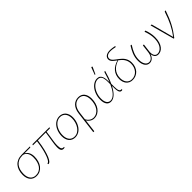

<svg xmlns="http://www.w3.org/2000/svg" viewBox="269 -2118 3684 3684"><g transform="rotate(-45 2111.0 -276.0)"><path d="M305.5 -468Q244.5 -468 200.2 -447.8Q156 -427.5 127.2 -391.8Q98.5 -356 84.8 -306.8Q71 -257.5 71 -200Q71 -156.5 81.2 -122Q91.5 -87.5 111 -63.5Q130.5 -39.5 158.8 -27Q187 -14.5 223.5 -14.5Q273 -14.5 311.5 -35Q350 -55.5 376.2 -92.2Q402.5 -129 416.2 -180.5Q430 -232 430 -293.5Q430 -328 422.8 -357.8Q415.5 -387.5 401.2 -410.5Q387 -433.5 366 -448.5Q345 -463.5 317 -468ZM529 -488.5 528 -480Q527 -475 523.8 -471.5Q520.5 -468 512.5 -468H361.5Q384.5 -457.5 402.2 -439.8Q420 -422 432 -398.8Q444 -375.5 450 -347.8Q456 -320 456 -289Q456 -225.5 439.8 -171.5Q423.5 -117.5 393 -78Q362.5 -38.5 319 -16.2Q275.5 6 221 6Q180.5 6 147.8 -8.2Q115 -22.5 92.2 -49Q69.5 -75.5 57.2 -114Q45 -152.5 45 -201Q45 -264 61.8 -316.8Q78.5 -369.5 111.8 -407.8Q145 -446 194 -467.2Q243 -488.5 307.5 -488.5Z M1052.5 -471.5Q1052 -462 1040 -462H955.5Q948.5 -407.5 942.8 -367.8Q937 -328 932.2 -298.2Q927.5 -268.5 924.2 -246.5Q921 -224.5 918.8 -205.5Q916.5 -186.5 915.2 -168Q914 -149.5 914 -126.5Q914 -93.5 918 -72.5Q922 -51.5 929.8 -39.5Q937.5 -27.5 949.2 -23Q961 -18.5 976 -18.5H988L986 -8Q986 2 958.5 2Q941.5 2 928 -3.2Q914.5 -8.5 905.2 -21.2Q896 -34 891.2 -55.5Q886.5 -77 886.5 -110Q886.5 -141.5 891.2 -179Q896 -216.5 903 -260.5Q910 -304.5 918.2 -355Q926.5 -405.5 934 -462H720Q703.5 -334 681.2 -245.5Q659 -157 635.8 -101.8Q612.5 -46.5 589.8 -21.8Q567 3 549.5 3Q544 3 540 1.2Q536 -0.5 536.5 -3.5L538.5 -22H547.5Q559 -22 577.8 -45.8Q596.5 -69.5 617.8 -122Q639 -174.5 659.8 -258.2Q680.5 -342 696.5 -462H586.5L587.5 -472Q588.5 -476 591.8 -480Q595 -484 601.5 -484H1054Z M1273.5 -15Q1320.5 -15 1359.2 -39.2Q1398 -63.5 1425.5 -103.5Q1453 -143.5 1468.2 -194.8Q1483.5 -246 1483.5 -300Q1483.5 -342 1473.2 -375.2Q1463 -408.5 1443.8 -431.5Q1424.5 -454.5 1397 -466.8Q1369.5 -479 1335.5 -479Q1304 -479 1276.2 -468Q1248.5 -457 1225.2 -437.8Q1202 -418.5 1183.5 -391.8Q1165 -365 1152 -333.5Q1139 -302 1132.2 -266.8Q1125.5 -231.5 1125.5 -195Q1125.5 -153 1135.8 -119.5Q1146 -86 1165 -62.8Q1184 -39.5 1211.5 -27.2Q1239 -15 1273.5 -15ZM1271 6Q1231.5 6 1199.8 -8Q1168 -22 1145.8 -48Q1123.5 -74 1111.5 -111.2Q1099.5 -148.5 1099.5 -195Q1099.5 -234 1107.2 -272Q1115 -310 1129.5 -343.8Q1144 -377.5 1165 -406.2Q1186 -435 1212.5 -455.8Q1239 -476.5 1270.5 -488.2Q1302 -500 1338 -500Q1377.5 -500 1409.2 -486Q1441 -472 1463.2 -446Q1485.5 -420 1497.5 -383Q1509.5 -346 1509.5 -300Q1509.5 -261 1501.8 -223.2Q1494 -185.5 1479.5 -151.5Q1465 -117.5 1444 -88.5Q1423 -59.5 1396.5 -38.5Q1370 -17.5 1338.2 -5.8Q1306.5 6 1271 6Z M1645 -111.5Q1657 -87 1673.2 -68.8Q1689.5 -50.5 1707.8 -38.2Q1726 -26 1745.5 -20Q1765 -14 1784 -14Q1833.5 -14 1872.2 -36.5Q1911 -59 1937.8 -97.8Q1964.5 -136.5 1978.2 -187.8Q1992 -239 1992 -296.5Q1992 -342 1981.8 -376.5Q1971.5 -411 1953 -434Q1934.5 -457 1908.2 -468.5Q1882 -480 1850 -480Q1816 -480 1785.2 -467.2Q1754.5 -454.5 1729.8 -428.8Q1705 -403 1688 -364.2Q1671 -325.5 1665 -274ZM1639 -273.5Q1646 -331 1665 -373.8Q1684 -416.5 1712 -444.8Q1740 -473 1775.5 -487Q1811 -501 1851.5 -501Q1889 -501 1919.8 -488Q1950.5 -475 1972.5 -449Q1994.5 -423 2006.5 -384.8Q2018.5 -346.5 2018.5 -296.5Q2018.5 -234.5 2002.5 -179.5Q1986.5 -124.5 1956.5 -83.2Q1926.5 -42 1883.2 -18Q1840 6 1786 6Q1764.5 6 1743.5 -0.2Q1722.5 -6.5 1703.5 -18.2Q1684.5 -30 1668.5 -46.5Q1652.5 -63 1641.5 -84L1609.5 178.5H1583.5Z M2247.5 -15Q2280 -15 2310 -32.2Q2340 -49.5 2367.2 -79.5Q2394.5 -109.5 2418.5 -150.2Q2442.5 -191 2463.5 -238Q2464 -268 2464.2 -297.8Q2464.5 -327.5 2462.2 -354.2Q2460 -381 2454.2 -404Q2448.5 -427 2436.8 -444Q2425 -461 2406.8 -470.5Q2388.5 -480 2361.5 -480Q2331.5 -480 2303.8 -468Q2276 -456 2251.5 -434.8Q2227 -413.5 2207.2 -384.8Q2187.5 -356 2173 -322Q2158.5 -288 2150.8 -250.2Q2143 -212.5 2143 -174Q2143 -95 2170.8 -55Q2198.5 -15 2247.5 -15ZM2575.5 -493Q2556 -423 2533.2 -358.2Q2510.5 -293.5 2484 -236Q2484 -194.5 2483.8 -155.8Q2483.5 -117 2488 -87Q2492.5 -57 2504 -39Q2515.5 -21 2539 -21H2556L2553.5 -8Q2552.5 -4 2547 -1Q2541.5 2 2530 2Q2506.5 2 2493.2 -13.8Q2480 -29.5 2473.8 -56.8Q2467.5 -84 2466.2 -120Q2465 -156 2465 -196.5Q2441.5 -151 2415.8 -113.8Q2390 -76.5 2361.8 -49.8Q2333.5 -23 2302.8 -8.5Q2272 6 2239 6Q2181.5 6 2149.2 -38.5Q2117 -83 2117 -171Q2117 -212.5 2125.8 -253.2Q2134.5 -294 2150 -330.5Q2165.5 -367 2187.8 -398.2Q2210 -429.5 2237 -452.2Q2264 -475 2295 -488Q2326 -501 2360 -501Q2401 -501 2425 -482.8Q2449 -464.5 2461.5 -434Q2474 -403.5 2477.8 -364.2Q2481.5 -325 2482.5 -282.5Q2498 -321.5 2511.2 -361.8Q2524.5 -402 2536 -442Q2541 -459.5 2544.2 -469.5Q2547.5 -479.5 2550 -484.8Q2552.5 -490 2554.8 -491.5Q2557 -493 2560 -493ZM2380 -578.5 2436.5 -729.5H2453Q2458.5 -729.5 2460.5 -724.5Q2462.5 -719.5 2459 -712.5L2397.5 -578.5Z M2830 -14Q2869.5 -14 2905.2 -29.8Q2941 -45.5 2968 -75Q2995 -104.5 3010.8 -146.8Q3026.5 -189 3026.5 -241.5Q3026.5 -282.5 3015.2 -314.8Q3004 -347 2986 -373Q2968 -399 2944.8 -420Q2921.5 -441 2897.5 -459Q2853 -445.5 2813.5 -423Q2774 -400.5 2744.5 -368Q2715 -335.5 2697.8 -291.8Q2680.5 -248 2680.5 -191Q2680.5 -156 2689.5 -124Q2698.5 -92 2717 -67.5Q2735.5 -43 2763.5 -28.5Q2791.5 -14 2830 -14ZM3046.5 -681Q3045.5 -676 3043.5 -674.8Q3041.5 -673.5 3036.5 -673.5Q3033.5 -673.5 3022.2 -676Q3011 -678.5 2994.5 -681.5Q2978 -684.5 2958 -687Q2938 -689.5 2918 -689.5Q2885 -689.5 2862 -682.8Q2839 -676 2824.5 -664.8Q2810 -653.5 2803.5 -638.5Q2797 -623.5 2797 -607.5Q2797 -586 2808 -568.2Q2819 -550.5 2836.8 -534Q2854.5 -517.5 2877.5 -501Q2900.5 -484.5 2924.2 -466.2Q2948 -448 2971 -426.5Q2994 -405 3011.8 -378.2Q3029.5 -351.5 3040.5 -318.2Q3051.5 -285 3051.5 -243Q3051.5 -185.5 3034.2 -139.2Q3017 -93 2986.8 -60.8Q2956.5 -28.5 2915.8 -11.2Q2875 6 2828.5 6Q2785 6 2752.5 -9.8Q2720 -25.5 2698.2 -52.5Q2676.5 -79.5 2665.8 -115Q2655 -150.5 2655 -190Q2655 -243 2670.5 -287.2Q2686 -331.5 2715.5 -366.5Q2745 -401.5 2787.8 -427Q2830.5 -452.5 2885.5 -468Q2863.5 -484 2843.2 -499.5Q2823 -515 2807.2 -531.2Q2791.5 -547.5 2782.2 -566Q2773 -584.5 2773 -606.5Q2773 -626 2780.8 -644.5Q2788.5 -663 2805.8 -677.5Q2823 -692 2851.2 -701Q2879.5 -710 2920.5 -710Q2933.5 -710 2949.5 -708.8Q2965.5 -707.5 2982.5 -705.2Q2999.5 -703 3016.5 -700Q3033.5 -697 3049 -693.5Z M3669 -493Q3686.5 -445 3699 -388.8Q3711.5 -332.5 3711.5 -274.5Q3711.5 -199 3694.8 -145.5Q3678 -92 3651 -57.8Q3624 -23.5 3590.5 -7.8Q3557 8 3523.5 8Q3504 8 3486.2 1.8Q3468.5 -4.5 3454.2 -18.2Q3440 -32 3430.8 -53.2Q3421.5 -74.5 3419.5 -104.5Q3409.5 -74.5 3395 -53.2Q3380.5 -32 3363.2 -18.2Q3346 -4.5 3326.8 1.8Q3307.5 8 3288.5 8Q3262.5 8 3238.8 -3.5Q3215 -15 3197 -38.5Q3179 -62 3168.2 -97.5Q3157.5 -133 3157.5 -181.5Q3157.5 -230.5 3166 -271.5Q3174.5 -312.5 3189 -349.8Q3203.5 -387 3223 -421.8Q3242.5 -456.5 3264.5 -493H3280.5Q3285 -493 3287.5 -489.8Q3290 -486.5 3286 -479.5Q3261.5 -441 3242.2 -405.2Q3223 -369.5 3210 -333.8Q3197 -298 3190 -261Q3183 -224 3183 -183.5Q3183 -134.5 3193.8 -102Q3204.5 -69.5 3220.8 -49.5Q3237 -29.5 3256.2 -21.2Q3275.5 -13 3292.5 -13Q3316.5 -13 3336.5 -23.2Q3356.5 -33.5 3372 -52.8Q3387.5 -72 3398.2 -99.5Q3409 -127 3413.5 -161L3433.5 -326H3459.5L3439.5 -164Q3435 -129.5 3438.8 -101.5Q3442.5 -73.5 3453.2 -53.8Q3464 -34 3481.8 -23.5Q3499.5 -13 3523.5 -13Q3538 -13 3555.8 -18Q3573.5 -23 3591.5 -35Q3609.5 -47 3626.5 -66.5Q3643.5 -86 3656.8 -114.8Q3670 -143.5 3678 -182.5Q3686 -221.5 3686 -272Q3686 -321.5 3674.8 -376Q3663.5 -430.5 3643.5 -480Q3641.5 -486.5 3645.2 -489.8Q3649 -493 3653 -493Z M4217.5 -493Q4190 -411.5 4162.2 -345Q4134.5 -278.5 4103.5 -220.2Q4072.5 -162 4037 -108.5Q4001.5 -55 3959 0H3943.5L3809.5 -493H3828Q3832.5 -493 3835 -490.5Q3837.5 -488 3838.5 -484L3952.5 -56.5Q3954.5 -49.5 3955.8 -42.8Q3957 -36 3958 -29Q3993.5 -76 4024.8 -125.2Q4056 -174.5 4083.8 -229.2Q4111.5 -284 4136.5 -346Q4161.5 -408 4185 -480Q4187.5 -487.5 4191 -490.2Q4194.5 -493 4198.5 -493Z"/></g></svg>

Font: Lato ExtraLight
Style: Italic
Weight: 275
Italic angle: -7°
Designer: Lukasz Dziedzic with Adam Twardoch and Botio Nikoltchev
Foundry: tyPoland Lukasz Dziedzic
Version: Version 2.015; 2015-08-06; http://www.latofonts.com/